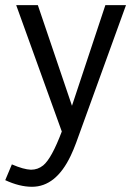

<svg xmlns="http://www.w3.org/2000/svg" viewBox="-65 -508 503 736"><path d="M338.9 -488.3 210.9 -102.5 80.1 -488.3H-2.9L171.9 -3.9Q132.8 99.6 100.6 126Q80.1 142.6 53.7 142.6Q25.4 141.6 -19.5 122.1L-44.9 182.6Q9.8 208 57.6 208Q149.4 208 206.1 88.9Q216.8 66.4 226.6 40L418 -488.3Z"/></svg>

Font: Yaldevi Colombo Medium
Style: Regular
Weight: 500
Designer: Sol Matas, Denzil Rajitha, Kosala Senevirathne and Pathum Egodawatta
Foundry: Mooniak
Version: Version 1.020 ; ttfautohint (v1.6)